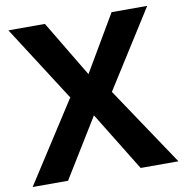

<svg xmlns="http://www.w3.org/2000/svg" viewBox="-80 -790 827 865"><g transform="rotate(-10 333.5 -357.0)"><path d="M667 0H494L328 -270L162 0H0L237 -368L15 -714H182L336 -457L487 -714H650L426 -360Z"/></g></svg>

Font: Noto Sans New Tai Lue
Style: Bold
Weight: 700
Version: Version 2.003